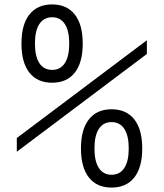

<svg xmlns="http://www.w3.org/2000/svg" viewBox="-20 -834 740 868"><path d="M216 -814Q282 -814 318 -768.5Q354 -723 354 -637Q354 -551 318 -505.5Q282 -460 216 -460Q149 -460 113 -505.5Q77 -551 77 -637Q77 -723 113 -768.5Q149 -814 216 -814ZM216 -756Q178 -756 158 -725.5Q138 -695 138 -637Q138 -579 158 -548.5Q178 -518 216 -518Q253 -518 273 -548.5Q293 -579 293 -637Q293 -695 273 -725.5Q253 -756 216 -756ZM56 -148V-210L644 -652V-590ZM484 14Q418 14 382 -31.5Q346 -77 346 -163Q346 -249 382 -294.5Q418 -340 484 -340Q551 -340 587 -294.5Q623 -249 623 -163Q623 -77 587 -31.5Q551 14 484 14ZM484 -44Q522 -44 542 -74.5Q562 -105 562 -163Q562 -221 542 -251.5Q522 -282 484 -282Q447 -282 427 -251.5Q407 -221 407 -163Q407 -105 427 -74.5Q447 -44 484 -44Z"/></svg>

Font: Martian Mono ExtraLight
Style: Regular
Weight: 200
Monospace: yes
Designer: Roman Shamin
Foundry: Evil Martians
Version: Version 1.000; ttfautohint (v1.8.4.7-5d5b)